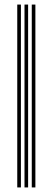

<svg xmlns="http://www.w3.org/2000/svg" viewBox="-20 -820 230 840"><path d="M119 0V-800H134.8V0ZM55.5 0V-800H71.5V0ZM87.2 0V-800H103V0Z"/></svg>

Font: Big Shoulders Inline Text Thin
Style: Regular
Weight: 400
Version: Version 2.002